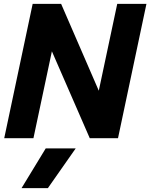

<svg xmlns="http://www.w3.org/2000/svg" viewBox="-20 -719 782 999"><path d="M150 -699H298L494 -247L590 -699H742L594 0H447L250 -452L154 0H2ZM218 53H374L229 260H92Z"/></svg>

Font: Prompt SemiBold
Style: Italic
Weight: 600
Italic angle: -12°
Designer: Katatrad Team
Foundry: CadsonDemak
Version: Version 1.001